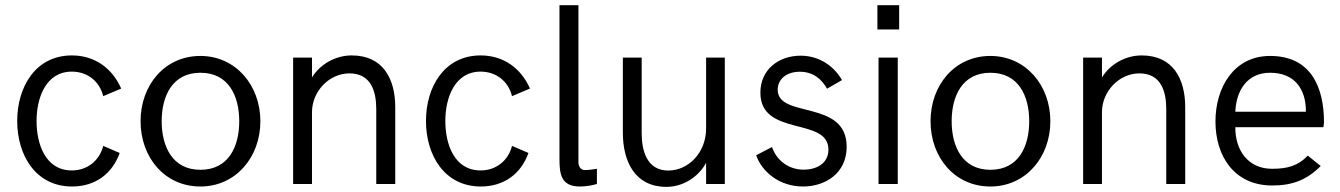

<svg xmlns="http://www.w3.org/2000/svg" viewBox="-20 -710 5173 741"><path d="M258.3 9.8C346.7 9.8 413.1 -38.6 441.9 -119.6L378.4 -147C363.8 -89.4 316.4 -52.2 257.3 -52.2C155.3 -52.2 121.1 -153.8 121.1 -243.2C121.1 -331.1 156.2 -433.6 257.3 -433.6C315.9 -433.6 363.8 -397.9 378.4 -338.9L447.8 -368.2C413.1 -446.8 345.7 -496.1 257.3 -496.1C116.7 -496.1 46.4 -374 46.4 -243.2C46.4 -110.8 117.7 9.8 258.3 9.8Z M753.4 9.8C889.6 9.8 984.9 -103 984.9 -242.2C984.9 -380.9 889.6 -494.1 753.4 -494.1C615.2 -494.1 522.5 -380.9 522.5 -242.2C522.5 -103 615.2 9.8 753.4 9.8ZM753.4 -54.7C645.5 -54.7 604 -144.5 604 -242.2C604 -339.8 645.5 -429.2 753.4 -429.2C862.3 -429.2 903.3 -339.8 903.3 -242.2C903.3 -144.5 862.3 -54.7 753.4 -54.7Z M1111.3 0H1184.1V-277.3C1184.1 -356.9 1250 -426.8 1328.6 -426.8C1413.1 -426.8 1432.1 -355.5 1432.1 -289.1V0H1505.4V-296.4C1505.4 -404.8 1459 -496.1 1337.4 -496.1C1274.9 -496.1 1215.3 -462.4 1184.1 -411.1V-487.8H1111.3Z M1835.9 9.8C1924.3 9.8 1990.7 -38.6 2019.5 -119.6L1956.1 -147C1941.4 -89.4 1894 -52.2 1835 -52.2C1732.9 -52.2 1698.7 -153.8 1698.7 -243.2C1698.7 -331.1 1733.9 -433.6 1835 -433.6C1893.6 -433.6 1941.4 -397.9 1956.1 -338.9L2025.4 -368.2C1990.7 -446.8 1923.3 -496.1 1835 -496.1C1694.3 -496.1 1624 -374 1624 -243.2C1624 -110.8 1695.3 9.8 1835.9 9.8Z M2236.8 -53.7C2214.4 -53.7 2212.4 -80.1 2212.4 -81.5V-689.9H2139.2V-98.6C2139.2 -39.6 2144 9.8 2218.3 9.8C2242.7 9.8 2268.1 4.9 2283.7 0V-58.6C2272.9 -56.6 2253.4 -53.7 2236.8 -53.7Z M2551.8 11.2C2627.9 11.2 2685.1 -40.5 2705.1 -82.5V0H2777.3V-487.8H2705.1V-213.4C2705.1 -122.1 2637.7 -51.8 2559.1 -51.8C2476.1 -51.8 2456.5 -129.4 2456.5 -195.8V-487.8H2383.8V-198.7C2383.8 -85.4 2431.2 11.2 2551.8 11.2Z M3079.1 9.8C3165 9.8 3247.6 -41 3247.6 -143.6C3247.6 -328.1 2981.4 -251 2981.4 -363.8C2981.4 -403.3 3014.2 -433.1 3066.9 -433.1C3118.2 -433.1 3150.9 -404.8 3171.9 -367.7L3229.5 -400.9C3201.2 -450.7 3146 -495.1 3069.8 -495.1C2986.3 -495.1 2914.6 -442.4 2914.6 -352.5C2914.6 -180.2 3177.2 -260.3 3177.2 -132.8C3177.2 -77.1 3128.4 -55.2 3082 -55.2C3021 -55.2 2976.1 -93.3 2959.5 -142.6L2898.4 -110.8C2919.9 -47.9 2987.3 9.8 3079.1 9.8Z M3366.2 -596.2H3450.2V-689.9H3366.2ZM3370.6 0H3444.8V-487.8H3370.6Z M3802.2 9.8C3938.5 9.8 4033.7 -103 4033.7 -242.2C4033.7 -380.9 3938.5 -494.1 3802.2 -494.1C3664.1 -494.1 3571.3 -380.9 3571.3 -242.2C3571.3 -103 3664.1 9.8 3802.2 9.8ZM3802.2 -54.7C3694.3 -54.7 3652.8 -144.5 3652.8 -242.2C3652.8 -339.8 3694.3 -429.2 3802.2 -429.2C3911.1 -429.2 3952.1 -339.8 3952.1 -242.2C3952.1 -144.5 3911.1 -54.7 3802.2 -54.7Z M4160.2 0H4232.9V-277.3C4232.9 -356.9 4298.8 -426.8 4377.4 -426.8C4461.9 -426.8 4481 -355.5 4481 -289.1V0H4554.2V-296.4C4554.2 -404.8 4507.8 -496.1 4386.2 -496.1C4323.7 -496.1 4264.2 -462.4 4232.9 -411.1V-487.8H4160.2Z M4890.1 5.9C4968.3 5.9 5023.4 -15.6 5077.1 -69.3L5027.3 -109.4C4989.3 -69.3 4947.3 -58.6 4889.2 -58.6C4794.9 -58.6 4746.6 -132.8 4747.6 -219.2H5087.4C5087.4 -219.2 5089.8 -231.9 5089.8 -237.8C5089.8 -370.6 5041.5 -494.1 4881.8 -494.1C4741.7 -494.1 4670.9 -372.1 4670.9 -241.2C4670.9 -108.4 4742.7 5.9 4890.1 5.9ZM4747.6 -278.8C4751 -361.3 4793.5 -429.2 4881.8 -429.2C4975.6 -429.2 5020.5 -367.2 5020 -278.8Z"/></svg>

Font: HK Grotesk
Style: Regular
Weight: 400
Designer: Alfredo Marco Pradil and Stefan Peev
Foundry: Hanken Design Co.
Version: Version 1.045;PS 001.045;hotconv 1.0.88;makeotf.lib2.5.64775